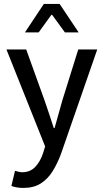

<svg xmlns="http://www.w3.org/2000/svg" viewBox="-20 -736 519 962"><path d="M97.2 205.6Q79.1 205.6 64.2 202.9Q49.3 200.2 37.1 195.8L55.2 119.6Q62.5 122.1 72.5 124.5Q82.5 127 91.3 127Q131.3 127 156.7 100.1Q182.1 73.2 195.8 31.2L206.1 -2.4L12.2 -488.3H111.3L203.6 -231.9Q214.8 -199.7 226.6 -164.1Q238.3 -128.4 249.5 -94.2H253.4Q263.2 -127.9 272.9 -163.3Q282.7 -198.7 292 -231.9L372.1 -488.3H467.3L286.6 32.2Q268.1 83 243.4 122.3Q218.8 161.6 183.6 183.6Q148.4 205.6 97.2 205.6ZM105 -573.7 199.7 -716.3H278.8L374 -573.7H305.2L241.2 -661.6H237.3L173.8 -573.7Z"/></svg>

Font: Varta Light SemiBold
Style: Regular
Weight: 600
Version: Version 1.004